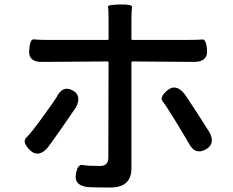

<svg xmlns="http://www.w3.org/2000/svg" viewBox="-20 -799 1040 856"><path d="M472 37Q393 37 371 35Q311 28 318 -20Q325 -68 348 -63.5Q371 -59 426 -59Q463 -59 463 -96L464 -520Q464 -525 459 -525L168 -523Q106 -522 110 -574Q113 -626 131.5 -623.5Q150 -621 196 -621H459Q464 -621 464 -626V-714Q464 -760 461.5 -769Q459 -778 515 -779Q571 -780 568.5 -767.5Q566 -755 566 -713V-626Q566 -621 571 -621H817Q863 -621 881.5 -623Q900 -625 903 -574Q906 -523 845 -523L571 -525Q566 -525 566 -520V-49Q566 37 472 37ZM191 -139Q150 -94 113 -130Q77 -166 97.5 -185.5Q118 -205 173 -281Q228 -357 232 -365Q258 -419 302 -397Q346 -375 319 -321Q315 -314 255 -228Q199 -148 191 -139ZM896 -132Q849 -107 822 -160Q815 -173 770 -247Q720 -329 705 -347.5Q690 -366 727 -397Q764 -427 802 -381Q807 -375 861 -292Q909 -218 914 -209Q942 -157 896 -132Z"/></svg>

Font: Resource Han Rounded TW Medium
Style: Regular
Weight: 500
Designer: Cyano Hao (round all glyphs); Ryoko NISHIZUKA 西塚涼子 (kana, bopomofo & ideographs); Paul D. Hunt (Latin, Greek & Cyrillic)
Foundry: Cyano Hao
Version: 0.990